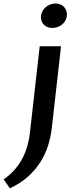

<svg xmlns="http://www.w3.org/2000/svg" viewBox="-111 -775 410 1068"><path d="M-90.8 222.7Q-53.2 196.8 -27.1 166Q-1 135.3 15.9 101.8Q32.7 68.4 42 33.7Q51.3 -1 55.2 -34.7L109.9 -517.6H228.5L176.8 -60.5Q171.4 -13.2 156.5 34.4Q141.6 82 114 126Q86.4 169.9 44.7 207.5Q2.9 245.1 -56.2 272.5ZM180.2 -619.6Q151.4 -619.6 134 -636.7Q116.7 -653.8 116.7 -679.7Q116.7 -695.3 123.3 -709.2Q129.9 -723.1 141.1 -733.4Q152.3 -743.7 167.2 -749.5Q182.1 -755.4 198.7 -755.4Q212.4 -755.4 224.1 -750.7Q235.8 -746.1 243.9 -737.8Q252 -729.5 256.6 -718.3Q261.2 -707 261.2 -694.3Q261.2 -678.2 254.6 -664.6Q248 -650.9 237.1 -640.9Q226.1 -630.9 211.2 -625.2Q196.3 -619.6 180.2 -619.6Z"/></svg>

Font: Proza Libre
Style: Medium Italic
Weight: 500
Designer: Jasper de Waard
Foundry: Jasper de Waard
Version: Version 1.000; ttfautohint (v1.4.1.8-43bc)